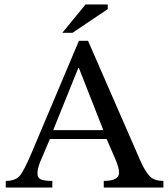

<svg xmlns="http://www.w3.org/2000/svg" viewBox="-20 -846 757 866"><path d="M717 0H448V-30Q517 -30 517 -67Q517 -90 500 -129L461 -219H205L160 -113Q149 -84 149 -64Q149 -44 164 -37Q179 -30 216 -30V0H6V-30Q48 -30 68 -52Q88 -74 124 -160L336 -662H377L614 -119Q637 -68 657.5 -49Q678 -30 717 -30ZM446 -259 336 -539H333L220 -259ZM261 -698 366 -826H466V-805L307 -698Z"/></svg>

Font: myMathFont
Style: Regular
Weight: 400
Designer: Ross Mills, John Hudson & Paul Hanslow, Tiro Typeworks Ltd; with prior portions MicroPress Inc., and Coen Hoffman. Math 
Foundry: Tiro Typeworks Ltd
Version: Version 2.13 b171